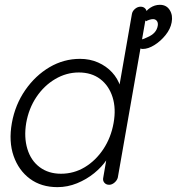

<svg xmlns="http://www.w3.org/2000/svg" viewBox="-20 -768 735 798"><path d="M564.5 -740.2Q577.1 -740.2 584.5 -731.4Q591.8 -722.7 588.9 -710L469.7 -30.3Q466.8 -18.6 456.1 -9.3Q445.3 0 433.6 0Q420.9 0 413.6 -8.8Q406.2 -17.6 409.2 -30.3L429.7 -149.4L449.2 -163.1Q444.3 -134.8 423.8 -104.5Q403.3 -74.2 371.6 -48.3Q339.8 -22.5 300.3 -6.3Q260.7 9.8 218.8 9.8Q151.4 9.8 104.5 -24.9Q57.6 -59.6 36.6 -119.6Q15.6 -179.7 29.3 -256.8Q43 -333 85 -393.6Q127 -454.1 186 -488.8Q245.1 -523.4 312.5 -523.4Q353.5 -523.4 387.7 -508.3Q421.9 -493.2 445.8 -467.3Q469.7 -441.4 480.5 -407.7Q491.2 -374 484.4 -337.9L465.8 -352.5L528.3 -710Q530.3 -721.7 541 -731Q551.8 -740.2 564.5 -740.2ZM233.4 -45.9Q287.1 -45.9 332.5 -73.2Q377.9 -100.6 409.7 -148.4Q441.4 -196.3 452.1 -256.8Q462.9 -316.4 447.8 -364.3Q432.6 -412.1 396.5 -439.5Q360.4 -466.8 307.6 -466.8Q255.9 -466.8 209.5 -439.5Q163.1 -412.1 131.3 -364.7Q99.6 -317.4 88.9 -256.8Q79.1 -197.3 93.8 -148.9Q108.4 -100.6 145 -73.2Q181.6 -45.9 233.4 -45.9ZM693.4 -674.8Q688.5 -647.5 668 -622.1Q647.5 -596.7 621.6 -580.6Q595.7 -564.5 573.2 -564.5Q565.4 -564.5 559.1 -569.3Q552.7 -574.2 555.7 -587.9Q557.6 -601.6 567.4 -603.5Q577.1 -605.5 592.8 -613.3Q611.3 -621.1 622.1 -632.8Q632.8 -644.5 635.7 -661.1Q637.7 -673.8 631.8 -681.2Q626 -688.5 616.2 -688.5Q609.4 -688.5 601.6 -686Q593.8 -683.6 586.9 -679.7Q583 -684.6 580.1 -690.9Q577.1 -697.3 580.1 -706.1Q585 -722.7 604 -735.4Q623 -748 644.5 -748Q671.9 -748 685.5 -726.1Q699.2 -704.1 693.4 -674.8Z"/></svg>

Font: Quicksand
Style: Italic
Weight: 400
Designer: Andrew Paglinawan
Foundry: Andrew Paglinawan
Version: Version 3.006